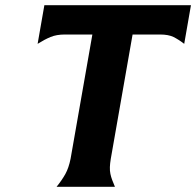

<svg xmlns="http://www.w3.org/2000/svg" viewBox="-20 -720 756 740"><path d="M198 0Q219 -26 232 -49.5Q245 -73 252 -108L336 -587H230Q198 -587 175 -577.5Q152 -568 125 -551L151 -700H716L690 -551Q668 -568 648.5 -577.5Q629 -587 597 -587H491L407 -108Q404 -90 403.5 -76Q403 -62 405.5 -50Q408 -38 412.5 -26Q417 -14 423 0Z"/></svg>

Font: LT Museum
Style: Bold Italic
Weight: 700
Designer: Daniel Lyons
Foundry: LyonsType
Version: Version 1.011